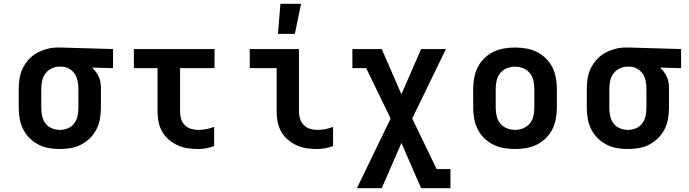

<svg xmlns="http://www.w3.org/2000/svg" viewBox="-20 -779 3640 1014"><path d="M296 8Q267 8 238 3Q209 -2 183 -15.5Q157 -29 136 -50Q115 -71 102 -97Q89 -123 84 -152Q79 -181 79 -210V-310Q79 -338 83.5 -366Q88 -394 100.5 -419Q113 -444 132 -465Q151 -486 175.5 -499.5Q200 -513 227.5 -520.5Q255 -528 283 -528H300L577 -520V-419L466 -422Q477 -412 486.5 -399Q496 -386 502.5 -371.5Q509 -357 511 -341.5Q513 -326 513 -310V-210Q513 -181 508 -152Q503 -123 490 -97Q477 -71 456 -50Q435 -29 409 -15.5Q383 -2 354 3Q325 8 296 8ZM296 -93Q318 -93 338.5 -101.5Q359 -110 372 -127.5Q385 -145 389.5 -166.5Q394 -188 394 -210V-310Q394 -330 390 -350.5Q386 -371 375 -388Q364 -405 346 -415.5Q328 -426 308 -427H293Q272 -427 252.5 -417.5Q233 -408 220 -391Q207 -374 202.5 -352.5Q198 -331 198 -310V-210Q198 -188 202.5 -166.5Q207 -145 220 -127.5Q233 -110 253.5 -101.5Q274 -93 296 -93Z M1027 8Q999 8 971.5 4Q944 0 918.5 -11.5Q893 -23 872 -41Q851 -59 837 -83Q823 -107 817.5 -134.5Q812 -162 812 -189V-419H687V-520H1113V-419H931V-189Q931 -170 936.5 -151Q942 -132 955.5 -118.5Q969 -105 988 -99Q1007 -93 1027 -93Q1048 -93 1069.5 -97Q1091 -101 1111 -109V-8Q1091 0 1069.5 4Q1048 8 1027 8Z M1655 8Q1627 8 1599.5 4Q1572 0 1547 -11.5Q1522 -23 1500.5 -41Q1479 -59 1465.5 -83Q1452 -107 1446.5 -134.5Q1441 -162 1441 -189V-419H1299V-520H1559V-189Q1559 -170 1565 -151Q1571 -132 1584.5 -118.5Q1598 -105 1616.5 -99Q1635 -93 1655 -93Q1676 -93 1697.5 -97Q1719 -101 1739 -109V-8Q1719 0 1697.5 4Q1676 8 1655 8ZM1448 -600 1461 -759H1570L1537 -600Z M1865 215 2043 -153 1914 -419H1841V-520H1996L2100 -281L2204 -520H2335L2157 -153L2286 114H2359V215H2204L2100 -24L1996 215Z M2700 8Q2671 8 2641.5 3Q2612 -2 2585.5 -15Q2559 -28 2537.5 -49Q2516 -70 2503 -96Q2490 -122 2484.5 -151.5Q2479 -181 2479 -210V-310Q2479 -339 2484.5 -368.5Q2490 -398 2503 -424Q2516 -450 2537.5 -471Q2559 -492 2585.5 -505Q2612 -518 2641.5 -523Q2671 -528 2700 -528Q2729 -528 2758.5 -523Q2788 -518 2814.5 -505Q2841 -492 2862.5 -471Q2884 -450 2897 -424Q2910 -398 2915.5 -368.5Q2921 -339 2921 -310V-210Q2921 -181 2915.5 -151.5Q2910 -122 2897 -96Q2884 -70 2862.5 -49Q2841 -28 2814.5 -15Q2788 -2 2758.5 3Q2729 8 2700 8ZM2700 -93Q2722 -93 2743 -101.5Q2764 -110 2778 -127Q2792 -144 2797 -166Q2802 -188 2802 -210V-310Q2802 -332 2797 -354Q2792 -376 2778 -393Q2764 -410 2743 -418.5Q2722 -427 2700 -427Q2678 -427 2657 -418.5Q2636 -410 2622 -393Q2608 -376 2603 -354Q2598 -332 2598 -310V-210Q2598 -188 2603 -166Q2608 -144 2622 -127Q2636 -110 2657 -101.5Q2678 -93 2700 -93Z M3296 8Q3267 8 3238 3Q3209 -2 3183 -15.5Q3157 -29 3136 -50Q3115 -71 3102 -97Q3089 -123 3084 -152Q3079 -181 3079 -210V-310Q3079 -338 3083.5 -366Q3088 -394 3100.5 -419Q3113 -444 3132 -465Q3151 -486 3175.5 -499.5Q3200 -513 3227.5 -520.5Q3255 -528 3283 -528H3300L3577 -520V-419L3466 -422Q3477 -412 3486.5 -399Q3496 -386 3502.5 -371.5Q3509 -357 3511 -341.5Q3513 -326 3513 -310V-210Q3513 -181 3508 -152Q3503 -123 3490 -97Q3477 -71 3456 -50Q3435 -29 3409 -15.5Q3383 -2 3354 3Q3325 8 3296 8ZM3296 -93Q3318 -93 3338.5 -101.5Q3359 -110 3372 -127.5Q3385 -145 3389.5 -166.5Q3394 -188 3394 -210V-310Q3394 -330 3390 -350.5Q3386 -371 3375 -388Q3364 -405 3346 -415.5Q3328 -426 3308 -427H3293Q3272 -427 3252.5 -417.5Q3233 -408 3220 -391Q3207 -374 3202.5 -352.5Q3198 -331 3198 -310V-210Q3198 -188 3202.5 -166.5Q3207 -145 3220 -127.5Q3233 -110 3253.5 -101.5Q3274 -93 3296 -93Z"/></svg>

Font: Iosevka HT Extended
Style: Bold
Weight: 700
Width: 7
Monospace: yes
Designer: Belleve Invis
Foundry: Belleve Invis
Version: Version 32.3.0; ttfautohint (v1.8.4)